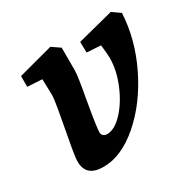

<svg xmlns="http://www.w3.org/2000/svg" viewBox="-124 -635 772 773"><g transform="rotate(-30 262.5 -249.0)"><path d="M66 -56Q66 -74 73 -114Q80 -154 88 -196Q96 -239 103.5 -281.5Q111 -324 111 -343L109 -415L41 -419V-469L202 -512L240 -486V-380Q240 -355 221 -252Q201 -138 201 -115Q201 -105 207.5 -99Q214 -93 225 -93Q260 -93 298 -133.5Q336 -174 361.5 -235.5Q387 -297 387 -354Q387 -368 382 -415L317 -419L316 -469L483 -512L520 -486Q514 -366 457 -249.5Q400 -133 315 -59.5Q230 14 147 14Q66 14 66 -56Z"/></g></svg>

Font: Andada Pro ExtraBold
Style: Italic
Weight: 800
Italic angle: -6.99998°
Designer: Carolina Giovagnoli
Foundry: Huerta Tipografica
Version: Version 3.005; ttfautohint (v1.8.4)